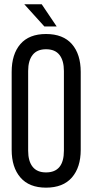

<svg xmlns="http://www.w3.org/2000/svg" viewBox="-20 -865 429 892"><path d="M34.2 -168.9V-530.8Q34.2 -613.3 74.7 -660.2Q115.2 -707 193.8 -707Q272.9 -707 314 -660.2Q355 -613.3 355 -530.8V-168.9Q355 -87.4 314 -40.3Q272.9 6.8 193.8 6.8Q115.7 6.8 75 -40.3Q34.2 -87.4 34.2 -168.9ZM92.8 -845.2H173.8L243.2 -742.2H186ZM110.8 -165Q110.8 -116.2 131.6 -90.1Q152.3 -64 193.8 -64Q276.9 -64 276.9 -165V-535.2Q276.9 -583.5 256.3 -609.9Q235.8 -636.2 193.8 -636.2Q152.3 -636.2 131.6 -609.9Q110.8 -583.5 110.8 -535.2Z"/></svg>

Font: Bebas Neue Regular
Style: Regular
Weight: 400
Designer: Ryoichi Tsunekawa
Foundry: Ryoichi Tsunekawa
Version: Version 001.003